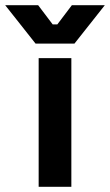

<svg xmlns="http://www.w3.org/2000/svg" viewBox="-79 -720 424 740"><path d="M196 0H70V-496H196ZM208 -552H58L-59 -700H68L124 -626H142L198 -700H325Z"/></svg>

Font: Space Grotesk Variable Light
Style: Regular
Weight: 300
Designer: Florian Karsten
Foundry: Florian Karsten
Version: Version 2.000